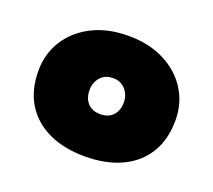

<svg xmlns="http://www.w3.org/2000/svg" viewBox="-82 -812 707 636"><g transform="rotate(20 271.5 -493.5)"><path d="M271 -281Q198 -281 143.8 -306.2Q89.5 -331.5 59.8 -379.5Q30 -427.5 30 -496Q30 -555.5 60 -603Q90 -650.5 144.2 -678.2Q198.5 -706 272 -706Q345 -706 399.2 -678.2Q453.5 -650.5 483.2 -603Q513 -555.5 513 -496Q513 -427.5 483.2 -379.5Q453.5 -331.5 399 -306.2Q344.5 -281 271 -281ZM271 -430Q300.5 -430 316.2 -447.5Q332 -465 332 -494Q332 -509.5 325 -524Q318 -538.5 304.5 -547.8Q291 -557 272 -557Q243 -557 227 -538.2Q211 -519.5 211 -494Q211 -474.5 218 -460.2Q225 -446 238.5 -438Q252 -430 271 -430Z"/></g></svg>

Font: Commissioner Thin Black
Style: Regular
Weight: 900
Version: Version 1.000